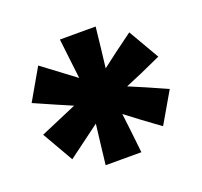

<svg xmlns="http://www.w3.org/2000/svg" viewBox="-88 -869 689 656"><g transform="rotate(-20 256.0 -541.5)"><path d="M190.9 -770H320.8L312 -689.9L304.2 -624L356.9 -664.1L421.9 -711.9L486.8 -600.1L413.1 -566.9L352.1 -541L413.1 -515.1L485.8 -482.9L420.9 -371.1L356.9 -418L304.2 -458L312 -393.1L320.8 -313H190.9L200.2 -393.1L208 -458L90.8 -371.1L25.9 -483.9L159.2 -541L99.1 -566.9L25.9 -599.1L90.8 -711.9L208 -624L200.2 -689.9Z"/></g></svg>

Font: TASA Explorer
Style: Bold
Weight: 700
Designer: Weizhong Zhang
Foundry: Local Remote
Version: Version 1.000;Glyphs 3.1.2 (3151)